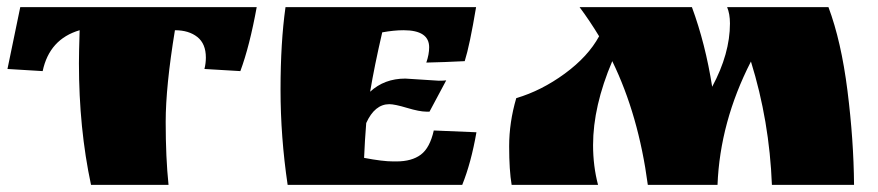

<svg xmlns="http://www.w3.org/2000/svg" viewBox="-20 -520 2468 540"><path d="M472 -435Q446 -277 446 -177Q446 -77 454 0H236Q202 -159 202 -342Q202 -373 204 -435Q119 -410 100 -320L1 -326L37 -500H702Q682 -390 656 -320L555 -326Q559 -342 559 -358Q559 -397 535 -416Q511 -435 472 -435Z M1120 -299 1214 -293Q1228 -293 1235 -294L1188 -206H1179Q1160 -206 1125 -216.5Q1090 -227 1075 -227Q1034 -227 1010 -174Q1006 -125 1004 -76Q1056 -66 1086 -66H1095Q1138 -66 1163.5 -85Q1189 -104 1200 -153L1320 -148Q1305 -62 1280 0H789Q769 -135 769 -268Q769 -401 783 -500H1319Q1301 -392 1287 -348Q1228 -345 1179 -344Q1187 -367 1187 -387Q1187 -435 1115 -435Q1088 -435 1055 -429Q1033 -334 1021 -262Q1061 -299 1120 -299Z M2033 -454Q2033 -481 2025 -500H2310Q2346 -404 2363.5 -265Q2381 -126 2382 0H2151Q2144 -180 2092 -347Q2005 -177 1998 0H1802Q1776 -196 1702 -348Q1648 -221 1648 -112Q1648 -53 1662 0H1419Q1412 -41 1412 -108.5Q1412 -176 1432 -244Q1503 -265 1568.5 -313Q1634 -361 1665 -418Q1639 -461 1610 -500H1926Q1964 -397 1983 -276Q2033 -369 2033 -454Z"/></svg>

Font: Ruslan Display
Style: Regular
Weight: 400
Version: Version 1.001